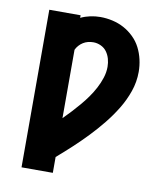

<svg xmlns="http://www.w3.org/2000/svg" viewBox="-83 -608 766 882"><g transform="rotate(10 300.0 -166.5)"><path d="M77 205V-530H223V-518Q244 -528 267.5 -533Q291 -538 314 -538Q343 -538 371.5 -531.5Q400 -525 425 -511.5Q450 -498 471 -477.5Q492 -457 505 -431.5Q518 -406 524.5 -377.5Q531 -349 531 -320Q531 -273 515.5 -228.5Q500 -184 475.5 -144Q451 -104 421.5 -67.5Q392 -31 359.5 3Q327 37 292.5 69Q258 101 223 131V205ZM223 -50Q242 -69 260 -88.5Q278 -108 295.5 -128.5Q313 -149 328.5 -171Q344 -193 356.5 -216.5Q369 -240 377.5 -266Q386 -292 386 -318Q386 -337 381 -355Q376 -373 365.5 -387.5Q355 -402 338 -410Q321 -418 303 -418Q290 -418 278 -415Q266 -412 255.5 -405.5Q245 -399 236.5 -389.5Q228 -380 223 -369Z"/></g></svg>

Font: Iosevka Curly Heavy Extended
Style: Regular
Weight: 900
Width: 7
Monospace: yes
Designer: Belleve Invis
Foundry: Belleve Invis
Version: Version 11.1.0; ttfautohint (v1.8.3)